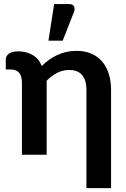

<svg xmlns="http://www.w3.org/2000/svg" viewBox="-20 -776 633 963"><path d="M9 0ZM537 167.5H413.5V-326.5Q413.5 -373.5 392 -399.2Q370.5 -425 327 -425Q294.5 -425 266.5 -410.5Q238.5 -396 214 -371V0H90V-362Q90 -395.5 75.5 -411.5Q61 -427.5 33.5 -427.5H9V-476.5Q9 -484.5 12.2 -492Q15.5 -499.5 23 -505.5Q30.5 -511.5 42.2 -515Q54 -518.5 71.5 -518.5Q111.5 -518.5 143 -500.5Q174.5 -482.5 189.5 -445Q206.5 -462 226 -476Q245.5 -490 267.2 -500Q289 -510 313 -515.5Q337 -521 364 -521Q406 -521 438.5 -506.8Q471 -492.5 492.8 -466.8Q514.5 -441 525.8 -405.2Q537 -369.5 537 -326.5ZM223 -572 251.5 -755.5H327.5Q345 -755.5 351 -744.8Q357 -734 351 -716L294.5 -572Z"/></svg>

Font: Lato
Style: Bold
Weight: 700
Designer: Lukasz Dziedzic
Foundry: tyPoland Lukasz Dziedzic
Version: Version 2.007; 2014-02-27